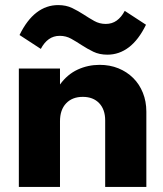

<svg xmlns="http://www.w3.org/2000/svg" viewBox="-20 -735 640 755"><path d="M54.1 0V-465.5H215.9V-402.7Q245 -442.7 285.5 -461.4Q325.9 -480 371.8 -480Q411.8 -480 445.5 -466.4Q479.1 -452.7 503.6 -428.4Q528.2 -404.1 541.8 -370.2Q555.5 -336.4 555.5 -295.9V0H393.6V-261.4Q393.6 -304.5 370 -329.3Q346.4 -354.1 305.5 -354.1Q264.1 -354.1 240 -328.6Q215.9 -303.2 215.9 -258.2V0ZM56.8 -597.3Q85.9 -656.8 124.1 -685.9Q162.3 -715 208.6 -715Q240 -715 263.9 -703.4Q287.7 -691.8 308.9 -678Q330 -664.1 350.7 -652.5Q371.4 -640.9 395.9 -640.9Q420.5 -640.9 438.9 -654.1Q457.3 -667.3 470.5 -692.3L554.1 -637.7Q525 -578.2 486.8 -549.1Q448.6 -520 402.3 -520Q370.9 -520 347 -531.6Q323.2 -543.2 302 -557Q280.9 -570.9 260.2 -582.5Q239.5 -594.1 215 -594.1Q190.5 -594.1 172 -580.9Q153.6 -567.7 140.5 -542.7Z"/></svg>

Font: Spartan ExtBd
Style: Regular
Weight: 800
Designer: Matt Bailey, Mirko Velimirovic
Foundry: Matt Bailey
Version: Version 1.005